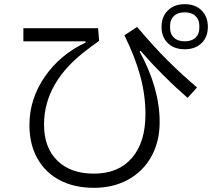

<svg xmlns="http://www.w3.org/2000/svg" viewBox="-20 -874 1035 920"><path d="M754 -745Q754 -794 784.5 -824Q815 -854 865 -854Q916 -854 946 -824Q976 -794 976 -745Q976 -697 946 -667.5Q916 -638 865 -638Q814 -638 784 -667.5Q754 -697 754 -745ZM935 -739V-752Q935 -780 916.5 -797.5Q898 -815 865 -815Q832 -815 813.5 -797.5Q795 -780 795 -752V-739Q795 -711 813.5 -693.5Q832 -676 865 -676Q898 -676 916.5 -693Q935 -710 935 -739ZM121 -275Q121 -399 194 -505.5Q267 -612 390 -670V-676H92V-739H450L455 -678L420 -653L403 -640Q191 -484 191 -277Q191 -167 254.5 -104.5Q318 -42 430 -42Q547 -42 612 -117Q677 -192 677 -327Q677 -417 652.5 -508.5Q628 -600 576 -705L637 -745Q716 -651 784 -583.5Q852 -516 924 -455L879 -405Q758 -510 654 -630L649 -627Q745 -452 745 -289Q745 -196 705.5 -124.5Q666 -53 594.5 -13.5Q523 26 430 26Q336 26 266.5 -10.5Q197 -47 159 -115Q121 -183 121 -275Z"/></svg>

Font: IBM Plex Sans SC
Style: Regular
Weight: 400
Designer: Mike Abbink; Paul van der Laan; Pieter van Rosmalen; Eunyou Noh; Wujin Sim; Chorong Kim; Dohee Lee; Yejin We; Jinhee Kim
Foundry: Sandoll Inc.
Version: Version 1.000